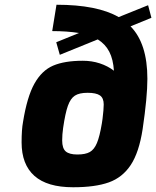

<svg xmlns="http://www.w3.org/2000/svg" viewBox="-20 -783 658 809"><path d="M530 -672Q601 -600 601 -451Q601 -374 581 -239Q566 -141 531 -88Q496 -35 438.5 -14.5Q381 6 288 6Q179 6 125 -42Q71 -90 71 -183Q71 -237 77 -269Q94 -375 125 -430.5Q156 -486 204 -506.5Q252 -527 329 -527Q367 -527 400.5 -516Q434 -505 460 -485Q457 -533 440.5 -565Q424 -597 392 -617L232 -552L217 -605L313 -644Q262 -652 200 -652L218 -763Q390 -763 480 -711L604 -761L618 -708ZM412 -282Q417 -322 417 -343Q417 -370 401 -381Q385 -392 349 -392Q314 -392 295.5 -380Q277 -368 266 -337Q255 -306 246 -244Q242 -216 242 -191Q242 -158 257 -145Q272 -132 306 -132Q340 -132 358.5 -142.5Q377 -153 388.5 -180.5Q400 -208 409 -262Z"/></svg>

Font: Exo ExtraBold
Style: Italic
Weight: 800
Italic angle: -9°
Designer: Natanael Gama
Foundry: Natanael Gama
Version: Version 1.500; ttfautohint (v1.6)